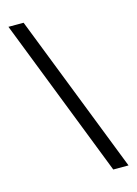

<svg xmlns="http://www.w3.org/2000/svg" viewBox="-120 -736 655 920"><g transform="rotate(-15 208.0 -276.0)"><path d="M400 119.8H324.3L16 -670.6H91.3Z"/></g></svg>

Font: Anek Gujarati Medium
Style: Regular
Weight: 500
Designer: Mrunmayee Ghaisas (Gujarati), Yesha Goshar (Latin)
Foundry: Ek Type
Version: Version 1.003